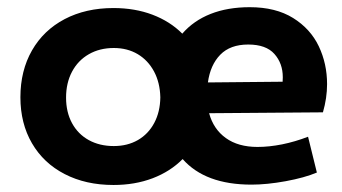

<svg xmlns="http://www.w3.org/2000/svg" viewBox="-20 -510 965 542"><path d="M903.3 -272.5Q903.3 -233.4 891.6 -192.9L570.3 -190.4Q582.5 -145.5 617.4 -120.4Q652.3 -95.2 707 -95.2Q739.7 -95.2 776.4 -102.5Q813 -109.9 849.6 -124L874.5 -22.9Q839.8 -8.3 786.6 1.5Q733.4 11.2 689.9 11.2Q559.1 11.2 495.6 -61Q460.9 -25.9 410.9 -6.8Q360.8 12.2 300.3 12.2Q222.2 12.2 162.6 -18.6Q103 -49.3 70.3 -105.5Q37.6 -161.6 37.6 -235.4Q37.6 -310.5 70.3 -367.7Q103 -424.8 162.6 -456.1Q222.2 -487.3 300.3 -487.3Q360.8 -487.3 410.4 -468.5Q460 -449.7 494.6 -415Q526.4 -451.7 574.5 -470.7Q622.6 -489.7 685.1 -489.7Q758.3 -489.7 807.4 -459.2Q856.4 -428.7 879.9 -379.4Q903.3 -330.1 903.3 -272.5ZM778.3 -292Q778.3 -331.1 754.6 -357.7Q731 -384.3 680.7 -384.3Q629.9 -384.3 601.8 -355.5Q573.7 -326.7 566.9 -277.3L777.8 -279.3Q778.3 -283.7 778.3 -292ZM432.6 -235.4Q431.6 -276.9 414.8 -308.3Q397.9 -339.8 368.7 -357.2Q339.4 -374.5 301.3 -374.5Q261.2 -374.5 230.7 -356.9Q200.2 -339.4 183.3 -307.6Q166.5 -275.9 166.5 -234.4Q166.5 -193.4 183.3 -162.4Q200.2 -131.3 230.7 -114.5Q261.2 -97.7 301.3 -97.7Q339.8 -97.7 369.4 -114.7Q398.9 -131.8 415.5 -163.1Q432.1 -194.3 432.6 -235.4Z"/></svg>

Font: Selawik Semibold
Style: Regular
Weight: 600
Designer: Aaron Bell
Foundry: Microsoft Corporation
Version: Version 1.01